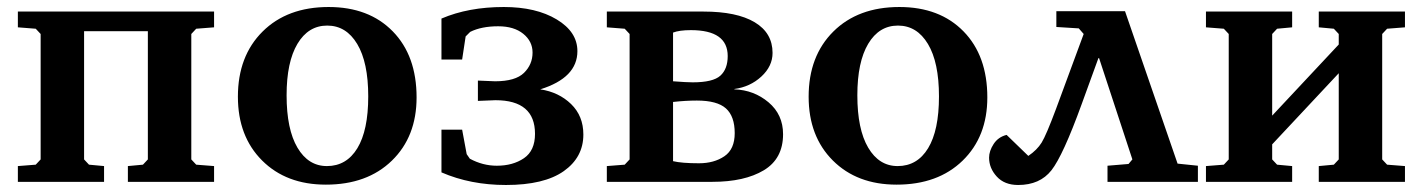

<svg xmlns="http://www.w3.org/2000/svg" viewBox="-20 -519 4061 548"><path d="M31 0V-45L82 -49L96 -64V-422L82 -437L31 -441V-486H591V-441L540 -437L526 -422V-64L540 -49L591 -45V0H345V-45L388 -49L402 -64V-430H220V-64L234 -49L277 -45V0Z M659 -243Q659 -359 729.5 -429Q800 -499 918 -499Q1033 -499 1101 -429.5Q1169 -360 1169 -241Q1169 -129 1098.5 -60.5Q1028 8 910 8Q797 8 728 -61Q659 -130 659 -243ZM798 -247Q798 -150 829 -97.5Q860 -45 913 -45Q969 -45 1000 -96Q1031 -147 1031 -244Q1031 -341 999.5 -393.5Q968 -446 914 -446Q860 -446 829 -394Q798 -342 798 -247Z M1240 -27V-149H1299L1312 -79L1321 -66Q1358 -46 1398 -46Q1444 -46 1475.5 -67.5Q1507 -89 1507 -137Q1507 -233 1394 -233L1344 -231V-289L1393 -287Q1451 -287 1475.5 -311Q1500 -335 1500 -369Q1500 -401 1473.5 -422.5Q1447 -444 1402 -444Q1354 -444 1322 -428L1309 -415L1299 -349H1240V-466Q1317 -499 1418 -499Q1510 -499 1569 -463.5Q1628 -428 1628 -373Q1628 -297 1522 -264Q1575 -256 1610 -222Q1645 -188 1645 -135Q1645 -70 1589 -30.5Q1533 9 1424 9Q1323 9 1240 -27Z M1712 0V-45L1763 -49L1777 -64V-422L1763 -437L1712 -441V-486H1988Q2083 -486 2134 -455.5Q2185 -425 2185 -368Q2185 -330 2153 -300.5Q2121 -271 2076 -265V-264Q2132 -262 2173.5 -227Q2215 -192 2215 -136Q2215 -66 2160 -33Q2105 0 2013 0ZM1901 -59Q1926 -53 1975 -53Q2018 -53 2047.5 -73Q2077 -93 2077 -139Q2077 -187 2052 -209.5Q2027 -232 1969 -232Q1937 -232 1901 -228ZM1901 -287Q1940 -284 1957 -284Q2015 -284 2036 -303Q2057 -322 2057 -359Q2057 -433 1952 -433Q1919 -433 1901 -426Z M2288 -243Q2288 -359 2358.5 -429Q2429 -499 2547 -499Q2662 -499 2730 -429.5Q2798 -360 2798 -241Q2798 -129 2727.5 -60.5Q2657 8 2539 8Q2426 8 2357 -61Q2288 -130 2288 -243ZM2427 -247Q2427 -150 2458 -97.5Q2489 -45 2542 -45Q2598 -45 2629 -96Q2660 -147 2660 -244Q2660 -341 2628.5 -393.5Q2597 -446 2543 -446Q2489 -446 2458 -394Q2427 -342 2427 -247Z M2803 -69Q2803 -88 2816 -108Q2829 -128 2853 -134L2915 -74Q2940 -91 2953 -112Q2966 -133 2994 -208L3073 -422L3059 -438L2995 -442V-487H3191L3341 -52L3399 -46V0H3141V-46L3201 -51L3212 -64L3117 -353H3115L3067 -221Q3014 -75 2981 -33Q2948 9 2886 9Q2847 9 2825 -15Q2803 -39 2803 -69Z M3422 0V-45L3473 -49L3487 -64V-422L3473 -437L3422 -441V-486H3668V-441L3625 -437L3611 -422V-189L3801 -392V-422L3787 -437L3744 -441V-486H3990V-441L3939 -437L3925 -422V-64L3939 -49L3990 -45V0H3744V-45L3787 -49L3801 -64V-310L3611 -107V-64L3625 -49L3668 -45V0Z"/></svg>

Font: Khartiya
Style: Bold
Weight: 700
Version: Version 1.0.2